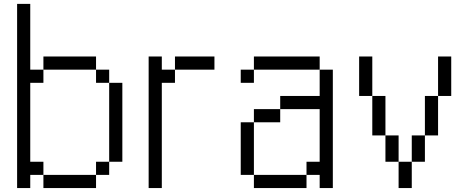

<svg xmlns="http://www.w3.org/2000/svg" viewBox="-20 -953 2373 973"><path d="M600 -133.3H533.3V-533.3H600ZM133.3 -133.3H200V-66.7H133.3V0H66.7V-933.3H133.3V-600H200V-533.3H133.3ZM533.3 -133.3V-66.7H466.7V-133.3ZM533.3 -600V-533.3H466.7V-600ZM200 -66.7H466.7V0H200ZM200 -600V-666.7H466.7V-600Z M733.3 0V-666.7H800V-600H866.7V-533.3H800V0ZM1066.7 -666.7V-600H866.7V-666.7Z M1266.7 -66.7H1200V-333.3H1266.7ZM1266.7 0V-66.7H1533.3V0ZM1266.7 -333.3V-400H1400V-333.3ZM1266.7 -600V-666.7H1600V-600ZM1266.7 -533.3H1200V-600H1266.7ZM1400 -400V-466.7H1600V-600H1666.7V0H1600V-66.7H1533.3V-133.3H1600V-400Z M2266.7 -466.7H2200V-666.7H2266.7ZM1800 -466.7V-666.7H1866.7V-466.7ZM1866.7 -266.7V-466.7H1933.3V-266.7ZM1933.3 -133.3V-266.7H2000V-133.3ZM2000 -133.3H2066.7V0H2000ZM2066.7 -133.3V-266.7H2133.3V-133.3ZM2133.3 -266.7V-466.7H2200V-266.7Z"/></svg>

Font: Galmuri14 Regular
Style: Regular
Weight: 400
Designer: Lee Minseo (quiple)
Version: Version 2.399;hotconv 1.1.1;makeotfexe 2.6.0 DEVELOPMENT